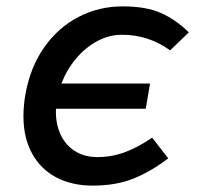

<svg xmlns="http://www.w3.org/2000/svg" viewBox="-20 -573 640 602"><path d="M53.5 -209Q53.5 -241 59.5 -276Q74.5 -361.5 118.2 -424Q162 -486.5 226 -519.8Q290 -553 364 -553Q438.5 -553 485.2 -532Q532 -511 572 -471.5L513.5 -415Q446 -464 362.5 -464Q322 -464 284.5 -443.8Q247 -423.5 218 -388.8Q189 -354 172.5 -311H450.5L437 -232H155.5Q153.5 -189.5 168.2 -155Q183 -120.5 213 -100.5Q243 -80.5 286 -80.5Q329.5 -80.5 370.8 -95.5Q412 -110.5 457 -141.5L507.5 -76.5Q453 -35 398.2 -13Q343.5 9 270.5 9Q205.5 9 156.5 -16.8Q107.5 -42.5 80.5 -91.8Q53.5 -141 53.5 -209Z"/></svg>

Font: JuliaMono SemiBoldItalic
Style: Regular
Weight: 600
Italic angle: -9°
Monospace: yes
Designer: cormullion
Foundry: corm
Version: Version 0.049; ttfautohint (v1.8.4)